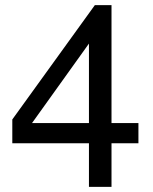

<svg xmlns="http://www.w3.org/2000/svg" viewBox="-20 -729 596 749"><path d="M327 -170H28V-263L350 -709H415V-249H520V-170H415V0H327ZM327 -249V-559L105 -249Z"/></svg>

Font: Ekushey Bangla
Style: Regular
Weight: 400
Designer: Al Mamun Sumon
Foundry: Al Mamun Sumon
Version: Version 1.0